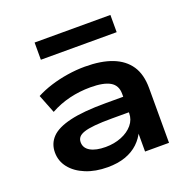

<svg xmlns="http://www.w3.org/2000/svg" viewBox="-126 -829 961 964"><g transform="rotate(-20 354.0 -347.0)"><path d="M290 10Q224 10 173 -11Q122 -32 93.5 -68Q65 -104 65 -150Q65 -197 96 -229.5Q127 -262 198 -279Q269 -296 389 -296H502V-213H393Q337 -213 300.5 -209.5Q264 -206 243 -199Q222 -192 213 -181Q204 -170 204 -154Q204 -123 233.5 -106Q263 -89 315 -89Q361 -89 399.5 -104.5Q438 -120 460.5 -147Q483 -174 483 -208V-312Q483 -357 448.5 -377Q414 -397 344 -397Q286 -397 232 -384Q178 -371 129 -344L90 -443Q126 -462 169 -475.5Q212 -489 259.5 -496.5Q307 -504 353 -504Q440 -504 499 -481Q558 -458 589 -412Q620 -366 620 -292V0H492V-108H498Q483 -73 454.5 -46Q426 -19 385 -4.5Q344 10 290 10ZM158 -612V-704H563V-612Z"/></g></svg>

Font: Nunito Sans 10pt Expanded
Style: Bold
Weight: 700
Width: 7
Designer: Vernon Adams
Foundry: Vernon Adams
Version: Version 3.101;gftools[0.9.27]